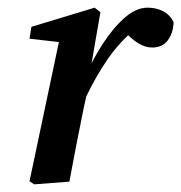

<svg xmlns="http://www.w3.org/2000/svg" viewBox="-20 -474 473 501"><path d="M204 -220 198 -265Q219 -314 246.5 -357Q274 -400 304.5 -427Q335 -454 365 -454Q388 -454 406 -444.5Q424 -435 433 -416Q432 -388 418 -369Q404 -350 377 -350Q359 -350 341 -361Q323 -372 305 -392L293 -405L338 -403Q292 -365 260.5 -319Q229 -273 204 -220ZM57 -1 137 -380 171 -360 57 -373 62 -404 227 -454 242 -442 216 -292 218 -280 199 -195Q189 -146 179.5 -97.5Q170 -49 161 0L69 7Z"/></svg>

Font: Lisu Bosa ExtraBold
Style: Italic
Weight: 800
Italic angle: -19°
Designer: David Morse, Annie Olsen, Victor Gaultney, Frank Grießhammer (Latin)
Foundry: SIL International
Version: Version 2.000